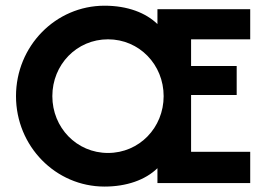

<svg xmlns="http://www.w3.org/2000/svg" viewBox="-20 -658 957 690"><path d="M355.6 12.5C434.7 12.5 502.1 -11.1 545.8 -53.5V0H879.2V-112.5H666.7V-316.7H830.6V-420.8H666.7V-516.7H879.2V-625H545.8V-571.5C504.2 -611.8 438.9 -637.5 355.6 -637.5C179.9 -637.5 37.5 -492.4 37.5 -312.5C37.5 -132.6 179.9 12.5 355.6 12.5ZM368.1 -108.3C255.6 -108.3 168.1 -199.3 168.1 -312.5C168.1 -425.7 255.6 -516.7 368.1 -516.7C480.6 -516.7 568.1 -425.7 568.1 -312.5C568.1 -199.3 480.6 -108.3 368.1 -108.3Z"/></svg>

Font: Afacad
Style: Bold
Weight: 700
Designer: Kristian Moeller
Foundry: Dicotype
Version: Version 1.000